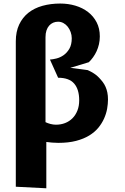

<svg xmlns="http://www.w3.org/2000/svg" viewBox="-20 -778 690 1057"><path d="M301 8.5Q283.5 8.5 266.5 7Q249.5 5.5 235 3.5V258.5L67 250V-550.5Q67 -603.5 85.5 -642.8Q104 -682 136.5 -707.8Q169 -733.5 214 -746Q259 -758.5 311.5 -758.5Q355.5 -758.5 395 -746.8Q434.5 -735 464.5 -712Q494.5 -689 512 -655.2Q529.5 -621.5 529.5 -577.5Q529.5 -555 524.8 -534.5Q520 -514 511.8 -496Q503.5 -478 492.5 -462.8Q481.5 -447.5 469 -435.5L367 -404.5L463 -392Q482 -383.5 497.8 -373.2Q513.5 -363 525 -350.5Q536.5 -338.5 545.8 -326.2Q555 -314 561.2 -299.8Q567.5 -285.5 571 -268.5Q574.5 -251.5 574.5 -230Q574.5 -206.5 569.8 -179.5Q565 -152.5 553.2 -126Q541.5 -99.5 521.8 -75.2Q502 -51 471.5 -32.2Q441 -13.5 399 -2.5Q357 8.5 301 8.5ZM230.5 -105.5Q242.5 -99.5 258 -95.5Q273.5 -91.5 288 -91.5Q315 -91.5 338.2 -100.5Q361.5 -109.5 378.8 -126.8Q396 -144 406 -169Q416 -194 416 -225.5Q416 -286 388.2 -318Q360.5 -350 300 -350L255 -450Q270 -451 290.5 -456Q311 -461 329.8 -474Q348.5 -487 361.8 -509.5Q375 -532 375 -567.5Q375 -585 369 -601.5Q363 -618 353 -630.8Q343 -643.5 329.2 -651Q315.5 -658.5 300 -658.5Q285 -658.5 272.5 -653Q260 -647.5 250.5 -636.8Q241 -626 235.8 -610.2Q230.5 -594.5 230.5 -573.5Z"/></svg>

Font: B612 Mono
Style: Bold
Weight: 700
Version: Version 1.005